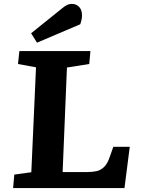

<svg xmlns="http://www.w3.org/2000/svg" viewBox="-20 -961 719 981"><path d="M53 -69 140 -81 164 -617 72 -634 79 -700H442L436 -634L322 -616L300 -82H427Q452 -82 473 -86.5Q494 -91 511.5 -107.5Q529 -124 541 -160L559 -211H643L616 0H47ZM293 -915Q308 -928 320.5 -934.5Q333 -941 348 -941Q369 -941 384 -926Q399 -911 399 -882Q399 -872 396.5 -860Q394 -848 390 -837L169 -743L139 -791Z"/></svg>

Font: Literata 7pt
Style: Bold Italic
Weight: 700
Italic angle: -2°
Designer: Latin by Veronika Burian and Jose Scaglione. Greek by Irene Vlachou. Cyrillic by Vera Evstafieva
Foundry: TypeTogether
Version: Version 3.002